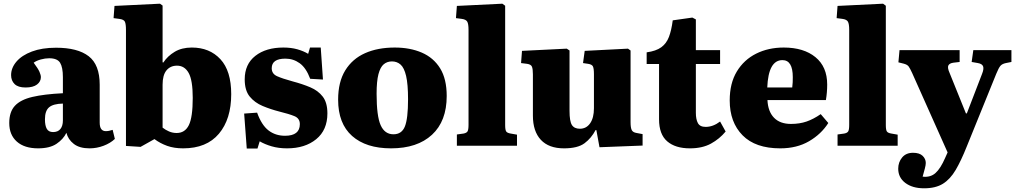

<svg xmlns="http://www.w3.org/2000/svg" viewBox="-20 -788 5488 1038"><path d="M186 14Q112 14 71 -22.5Q30 -59 30 -123Q30 -183 60.5 -216Q91 -249 155 -264Q219 -279 320 -284V-371Q320 -424 305 -448.5Q290 -473 246 -473Q224 -473 200.5 -466.5Q177 -460 162 -449Q186 -417 193.5 -399.5Q201 -382 201 -371Q201 -347 180 -331Q159 -315 118 -315Q78 -315 59 -333.5Q40 -352 40 -382Q40 -421 69 -455Q98 -489 152.5 -509.5Q207 -530 283 -530Q400 -530 459.5 -484Q519 -438 519 -330V-125Q519 -79 552 -79Q569 -79 589 -86L601 -37Q577 -14 540 0Q503 14 464 14Q410 14 379 -10Q348 -34 339 -70Q322 -35 285.5 -10.5Q249 14 186 14ZM267 -74Q293 -74 306.5 -90.5Q320 -107 320 -137V-228Q268 -227 245.5 -208Q223 -189 223 -143Q223 -109 233 -91.5Q243 -74 267 -74Z M740 6 661 1V-626Q661 -657 655.5 -670Q650 -683 624 -686L594 -690L599 -756L845 -768L859 -758V-451L863 -450Q886 -485 924.5 -508Q963 -531 1017 -531Q1113 -531 1171.5 -468Q1230 -405 1230 -279Q1230 -144 1163.5 -65Q1097 14 970 14Q921 14 883.5 0.5Q846 -13 815 -36ZM935 -69Q980 -69 1001 -111.5Q1022 -154 1022 -259Q1022 -354 1000 -393.5Q978 -433 937 -433Q901 -433 880 -407.5Q859 -382 859 -330V-98Q874 -86 893.5 -77.5Q913 -69 935 -69Z M1314 15 1300 -174 1370 -179Q1394 -112 1431.5 -83Q1469 -54 1521 -54Q1601 -54 1601 -117Q1601 -148 1572 -160Q1543 -172 1490 -185Q1443 -197 1400 -215Q1357 -233 1330 -266Q1303 -299 1303 -359Q1303 -441 1360.5 -486Q1418 -531 1512 -531Q1554 -531 1587.5 -521.5Q1621 -512 1646 -497L1656 -531H1714L1726 -358L1657 -362Q1635 -421 1600.5 -446Q1566 -471 1523 -471Q1449 -471 1449 -419Q1449 -389 1478 -376Q1507 -363 1562 -348Q1615 -334 1657.5 -316Q1700 -298 1725 -265.5Q1750 -233 1750 -175Q1750 -85 1689.5 -35.5Q1629 14 1532 14Q1486 14 1448.5 3Q1411 -8 1384 -24L1372 15Z M2094 14Q1959 14 1883.5 -53Q1808 -120 1808 -249Q1808 -345 1846.5 -407.5Q1885 -470 1953.5 -500.5Q2022 -531 2114 -531Q2197 -531 2260.5 -503.5Q2324 -476 2359.5 -418.5Q2395 -361 2395 -269Q2395 -133 2315.5 -59.5Q2236 14 2094 14ZM2107 -62Q2152 -62 2169 -104.5Q2186 -147 2186 -251Q2186 -333 2175.5 -377.5Q2165 -422 2145.5 -439Q2126 -456 2099 -456Q2073 -456 2054.5 -440.5Q2036 -425 2026 -387Q2016 -349 2016 -281Q2016 -160 2038 -111Q2060 -62 2107 -62Z M2450 0V-61L2486 -66Q2502 -69 2507.5 -77.5Q2513 -86 2513 -114V-626Q2513 -659 2506 -671Q2499 -683 2476 -686L2445 -690L2450 -756L2696 -768L2711 -757V-112Q2711 -86 2716.5 -77.5Q2722 -69 2741 -66L2775 -60V0Z M3029 14Q2947 14 2904 -32Q2861 -78 2861 -163V-386Q2861 -414 2856 -427Q2851 -440 2829 -443L2797 -447L2802 -513L3044 -525L3059 -515V-189Q3059 -132 3072 -112Q3085 -92 3115 -92Q3150 -92 3170.5 -121.5Q3191 -151 3191 -203V-386Q3191 -418 3185.5 -429Q3180 -440 3159 -443L3132 -447L3141 -513L3375 -525L3389 -515V-128Q3389 -97 3395.5 -84.5Q3402 -72 3422 -69L3454 -63V-1L3221 8L3204 -85H3200Q3177 -41 3140 -13.5Q3103 14 3029 14Z M3710 14Q3631 14 3587 -24Q3543 -62 3543 -143V-442H3476V-505Q3527 -512 3555 -532.5Q3583 -553 3596.5 -588.5Q3610 -624 3617 -678L3723 -693L3742 -683V-517H3873V-442H3742V-178Q3742 -143 3753 -122.5Q3764 -102 3795 -102Q3835 -102 3873 -131L3903 -77Q3870 -37 3823.5 -11.5Q3777 14 3710 14Z M4198 14Q4064 14 3994.5 -56.5Q3925 -127 3925 -245Q3925 -338 3963.5 -401.5Q4002 -465 4068 -498Q4134 -531 4217 -531Q4325 -531 4388.5 -479Q4452 -427 4452 -331Q4452 -288 4445 -247H4129Q4132 -185 4164.5 -151.5Q4197 -118 4256 -118Q4303 -118 4340.5 -131Q4378 -144 4417 -171L4458 -123Q4420 -63 4354 -24.5Q4288 14 4198 14ZM4128 -315H4263Q4265 -330 4265.5 -343.5Q4266 -357 4266 -371Q4266 -463 4210 -463Q4134 -463 4128 -315Z M4508 0V-61L4544 -66Q4560 -69 4565.5 -77.5Q4571 -86 4571 -114V-626Q4571 -659 4564 -671Q4557 -683 4534 -686L4503 -690L4508 -756L4754 -768L4769 -757V-112Q4769 -86 4774.5 -77.5Q4780 -69 4799 -66L4833 -60V0Z M4976 230Q4913 230 4874.5 201Q4836 172 4836 124Q4836 89 4857 63.5Q4878 38 4916 38Q4951 38 4968 54.5Q4985 71 4985 93Q4985 104 4980 123Q4975 142 4968 167Q5010 172 5037.5 147.5Q5065 123 5090 65L5103 36L4911 -394Q4900 -418 4892.5 -428.5Q4885 -439 4865 -444L4837 -451L4843 -517H5168V-453L5134 -449Q5113 -446 5107 -434Q5101 -422 5114 -393L5202 -175H5207L5289 -388Q5300 -415 5295 -429Q5290 -443 5267 -447L5233 -453L5242 -517H5448V-453L5418 -447Q5398 -443 5388.5 -432Q5379 -421 5366 -389L5207 3Q5176 81 5146.5 131Q5117 181 5077.5 205.5Q5038 230 4976 230Z"/></svg>

Font: Literata 36pt ExtraBold
Style: Regular
Weight: 800
Designer: Latin by Veronika Burian and Jose Scaglione. Greek by Irene Vlachou. Cyrillic by Vera Evstafieva.
Foundry: TypeTogether
Version: Version 3.002